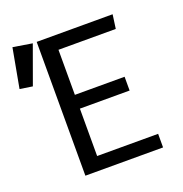

<svg xmlns="http://www.w3.org/2000/svg" viewBox="-157 -817 884 929"><g transform="rotate(-20 285.0 -352.5)"><path d="M212 -385H468V-314H212V-70H526V0H126V-689H517L507 -617H212ZM106 -689 35 -493 -30 -503 7 -705Z"/></g></svg>

Font: Fira Mono
Style: Regular
Weight: 400
Designer: Carrois Corporate & Edenspiekermann AG
Foundry: Carrois Corporate GbR & Edenspiekermann AG
Version: Version 3.206